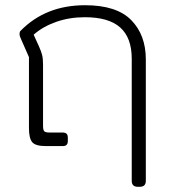

<svg xmlns="http://www.w3.org/2000/svg" viewBox="-20 -560 654 736"><path d="M485 133V-335Q485 -415 441 -454.5Q397 -494 305 -494Q246 -494 195 -476Q144 -458 109 -427L129 -383Q138 -363 141.5 -349Q145 -335 145 -312V-78Q145 -62 149.5 -57Q154 -52 170 -52H220Q230 -52 235 -47.5Q240 -43 240 -32V-19Q240 0 221 0H156Q116 0 103.5 -15Q91 -30 91 -69V-341L62 -407Q55 -421 55 -429Q55 -439 59 -442Q155 -540 306 -540Q427 -540 483 -483Q539 -426 539 -332V133Q539 156 516 156H508Q485 156 485 133Z"/></svg>

Font: Mitr ExtraLight
Style: Regular
Weight: 250
Designer: Thanarat Vachiruckul
Foundry: Cadson Demak Co.,Ltd.
Version: Version 1.000